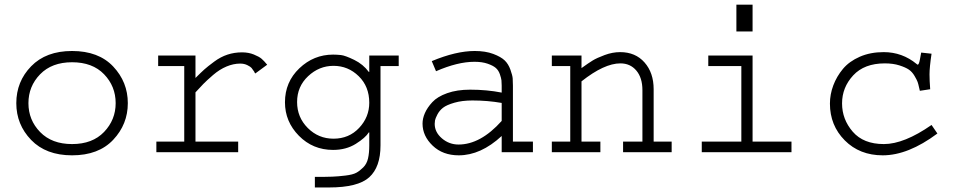

<svg xmlns="http://www.w3.org/2000/svg" viewBox="-20 -661 4142 834"><path d="M50.8 -212.9Q50.8 -306.6 115.2 -373Q179.7 -439.5 293 -439.5Q408.2 -439.5 471.7 -372.1Q535.2 -304.7 535.2 -212.9Q535.2 -121.1 471.7 -53.7Q408.2 13.7 293 13.7Q179.7 13.7 115.2 -53.2Q50.8 -120.1 50.8 -212.9ZM293 -35.2Q381.8 -35.2 432.1 -87.9Q482.4 -140.6 482.4 -212.9Q482.4 -286.1 432.1 -338.4Q381.8 -390.6 293 -390.6Q205.1 -390.6 154.3 -338.4Q103.5 -286.1 103.5 -212.9Q103.5 -139.6 154.3 -87.4Q205.1 -35.2 293 -35.2Z M667 -419.9H829.1V-322.3Q853.5 -346.7 867.7 -359.4Q881.8 -372.1 910.2 -393.1Q938.5 -414.1 968.3 -423.8Q998 -433.6 1031.2 -433.6Q1059.6 -433.6 1082.5 -424.3Q1105.5 -415 1116.2 -405.8Q1127 -396.5 1140.6 -379.9L1088.9 -341.8Q1085 -345.7 1085 -348.6Q1077.1 -360.4 1072.8 -365.7Q1068.4 -371.1 1054.7 -377.9Q1041 -384.8 1023.4 -384.8Q994.1 -384.8 963.9 -372.1Q933.6 -359.4 905.3 -335Q877 -310.5 863.3 -296.4Q849.6 -282.2 829.1 -259.8V-45.9H1014.6V0H659.2V-45.9H780.3V-374H667Z M1584 -419.9H1711.9V-374H1632.8V-29.3Q1632.8 64.5 1584 108.9Q1535.2 153.3 1409.2 153.3H1347.7V107.4Q1397.5 107.4 1422.9 106.4Q1448.2 105.5 1480.5 101.6Q1512.7 97.7 1527.8 89.4Q1543 81.1 1558.1 65.9Q1573.2 50.8 1578.6 27.3Q1584 3.9 1584 -29.3V-85.9H1582Q1567.4 -62.5 1525.4 -36.1Q1483.4 -9.8 1426.8 -9.8Q1338.9 -9.8 1278.3 -71.3Q1217.8 -132.8 1217.8 -216.8Q1217.8 -304.7 1280.3 -364.3Q1342.8 -423.8 1426.8 -423.8Q1442.4 -423.8 1460.9 -421.9Q1479.5 -419.9 1518.6 -400.9Q1557.6 -381.8 1582 -348.6H1584ZM1584 -214.8Q1584 -285.2 1538.1 -330.1Q1492.2 -375 1428.7 -375Q1366.2 -375 1318.4 -330.1Q1270.5 -285.2 1270.5 -217.8Q1270.5 -151.4 1316.9 -105Q1363.3 -58.6 1428.7 -58.6Q1496.1 -58.6 1540 -105.5Q1584 -152.3 1584 -214.8Z M2208 -289.1V-45.9H2294.9V0H2159.2V-70.3Q2068.4 13.7 1972.7 13.7Q1903.3 13.7 1859.4 -28.3Q1815.4 -70.3 1815.4 -124Q1815.4 -146.5 1825.7 -169.9Q1835.9 -193.4 1857.9 -217.3Q1879.9 -241.2 1922.4 -256.3Q1964.8 -271.5 2022.5 -271.5Q2094.7 -271.5 2159.2 -258.8V-289.1Q2159.2 -302.7 2158.2 -312Q2157.2 -321.3 2151.4 -338.4Q2145.5 -355.5 2133.8 -365.7Q2122.1 -376 2098.1 -384.3Q2074.2 -392.6 2041 -392.6Q1967.8 -392.6 1874 -351.6L1855.5 -395.5Q1960.9 -439.5 2042 -439.5Q2088.9 -439.5 2122.6 -426.8Q2156.2 -414.1 2172.4 -398.4Q2188.5 -382.8 2197.3 -357.9Q2206.1 -333 2207 -320.3Q2208 -307.6 2208 -289.1ZM2159.2 -135.7V-213.9Q2097.7 -224.6 2032.2 -224.6Q1987.3 -224.6 1953.6 -214.8Q1919.9 -205.1 1904.3 -192.9Q1888.7 -180.7 1879.9 -163.6Q1871.1 -146.5 1869.6 -138.2Q1868.2 -129.9 1868.2 -123Q1868.2 -86.9 1899.4 -60.1Q1930.7 -33.2 1971.7 -33.2Q2067.4 -33.2 2159.2 -135.7Z M2377 -419.9H2505.9V-365.2Q2537.1 -387.7 2554.7 -398.4Q2572.3 -409.2 2606.4 -421.9Q2640.6 -434.6 2673.8 -434.6Q2740.2 -434.6 2779.8 -389.6Q2819.3 -344.7 2819.3 -273.4V-45.9H2897.5V0H2686.5V-45.9H2770.5V-269.5Q2770.5 -323.2 2744.1 -354.5Q2717.8 -385.7 2674.8 -385.7Q2604.5 -385.7 2505.9 -307.6V-45.9H2587.9V0H2377V-45.9H2457V-374H2377Z M3056.6 -419.9H3249V-45.9H3418V0H3028.3V-45.9H3200.2V-374H3056.6ZM3178.7 -524.4V-640.6H3249V-524.4Z M3981.4 -432.6 4026.4 -427.7Q4017.6 -369.1 4017.6 -337.9Q4017.6 -311.5 4020.5 -273.4L3975.6 -266.6L3971.7 -283.2Q3968.8 -296.9 3965.8 -305.2Q3962.9 -313.5 3952.6 -331.1Q3942.4 -348.6 3928.2 -358.4Q3914.1 -368.2 3886.7 -377Q3859.4 -385.7 3823.2 -385.7Q3734.4 -385.7 3686 -333.5Q3637.7 -281.2 3637.7 -211.9Q3637.7 -142.6 3684.1 -88.9Q3730.5 -35.2 3819.3 -35.2Q3907.2 -35.2 4026.4 -118.2L4051.8 -81.1Q3924.8 13.7 3814.5 13.7Q3713.9 13.7 3649.4 -51.3Q3585 -116.2 3585 -210.9Q3585 -251 3599.6 -290Q3614.3 -329.1 3641.6 -361.8Q3668.9 -394.5 3714.8 -414.6Q3760.7 -434.6 3818.4 -434.6Q3899.4 -434.6 3961.9 -382.8Q3964.8 -379.9 3965.8 -379.9Q3971.7 -379.9 3975.6 -401.4Q3977.5 -414.1 3981.4 -432.6Z"/></svg>

Font: Thabit
Style: Regular
Weight: 500
Designer: Regenerated by Nadim Shaikli
Foundry: MAK Alagha
Version: 0.01